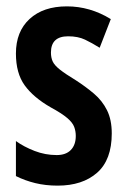

<svg xmlns="http://www.w3.org/2000/svg" viewBox="-20 -573 397 603"><path d="M331 -154Q331 -71 285 -30.5Q239 10 161 10Q123 10 90.5 2Q58 -6 30 -20V-130Q55 -112 88.5 -99Q122 -86 158 -86Q187 -86 202.5 -102Q218 -118 218 -146Q218 -161 213 -174.5Q208 -188 191 -202.5Q174 -217 139 -236Q85 -267 57.5 -305Q30 -343 30 -405Q30 -474 73 -513.5Q116 -553 190 -553Q263 -553 328 -513L293 -423Q269 -438 247 -448.5Q225 -459 194 -459Q140 -459 140 -408Q140 -392 145.5 -380Q151 -368 168 -354.5Q185 -341 218 -321Q249 -301 275 -279Q301 -257 316 -227Q331 -197 331 -154Z"/></svg>

Font: Noto Sans Kannada ExtraCondensed SemiBold
Style: Regular
Weight: 600
Width: 2
Designer: Jelle Bosma - Monotype Design Team
Foundry: Monotype Imaging Inc.
Version: Version 2.005; ttfautohint (v1.8.4.7-5d5b)